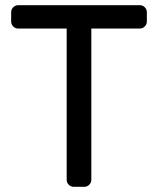

<svg xmlns="http://www.w3.org/2000/svg" viewBox="-20 -720 609 740"><path d="M546 -673V-637Q546 -626 538 -618Q530 -610 519 -610H332V-27Q332 -16 324 -8Q316 0 305 0H264Q253 0 245 -8Q237 -16 237 -27V-610H50Q39 -610 31 -618Q23 -626 23 -637V-673Q23 -684 31 -692Q39 -700 50 -700H519Q530 -700 538 -692Q546 -684 546 -673Z"/></svg>

Font: Hezaedrus
Style: Regular
Weight: 400
Designer: Hubert & Fischer
Foundry: Hubert & Fischer
Version: Version 1.10;September 3, 2019;FontCreator 11.5.0.2425 64-bi